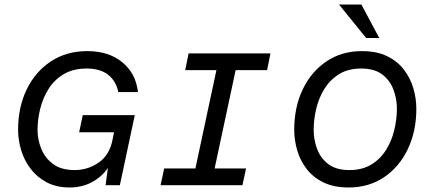

<svg xmlns="http://www.w3.org/2000/svg" viewBox="-20 -819 1894 849"><path d="M288 10Q230 10 187 -12.5Q144 -35 115.5 -72.5Q87 -110 73.5 -155Q60 -200 60 -245Q60 -345 98 -423.5Q136 -502 205 -547.5Q274 -593 366 -593Q461 -593 521 -543.5Q581 -494 590 -412H503Q493 -461 458 -488.5Q423 -516 363 -516Q304 -516 262.5 -491.5Q221 -467 195.5 -427Q170 -387 158 -339Q146 -291 146 -244Q146 -202 162.5 -161Q179 -120 215 -93.5Q251 -67 310 -67Q369 -67 417 -100.5Q465 -134 478 -203L484 -234H330L346 -310H576L510 0H447L457 -76Q429 -36 385.5 -13Q342 10 288 10Z M690 0 706 -74H844L937 -509H799L814 -583H1176L1161 -509H1022L929 -74H1068L1052 0Z M1522 10Q1456 10 1410 -12.5Q1364 -35 1335.5 -72.5Q1307 -110 1294 -155Q1281 -200 1281 -245Q1281 -345 1318.5 -423.5Q1356 -502 1423.5 -547.5Q1491 -593 1580 -593Q1646 -593 1692 -570.5Q1738 -548 1766.5 -510.5Q1795 -473 1808 -428Q1821 -383 1821 -338Q1821 -239 1783.5 -160Q1746 -81 1678.5 -35.5Q1611 10 1522 10ZM1525 -67Q1582 -67 1622 -91.5Q1662 -116 1687 -156Q1712 -196 1723.5 -244Q1735 -292 1735 -339Q1735 -381 1720 -422Q1705 -463 1670.5 -489.5Q1636 -516 1577 -516Q1520 -516 1480 -491.5Q1440 -467 1415 -427Q1390 -387 1378.5 -339Q1367 -291 1367 -244Q1367 -202 1382 -161Q1397 -120 1431.5 -93.5Q1466 -67 1525 -67ZM1479 -799H1578L1657 -651H1599Z"/></svg>

Font: Fragment Mono SC
Style: Italic
Weight: 400
Italic angle: -12°
Monospace: yes
Designer: Wei Huang based on Nimbus Sans by URW Studio, based on Helvetica by Max Miedinger.
Foundry: Wei Huang
Version: Version 1.012; ttfautohint (v1.8.4.7-5d5b)